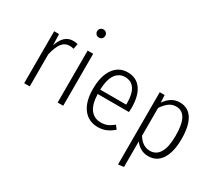

<svg xmlns="http://www.w3.org/2000/svg" viewBox="-161 -1111 1903 1674"><g transform="rotate(30 791.0 -273.5)"><path d="M326 -528 316 -475Q297 -481 275 -481Q227 -481 197.5 -442.5Q168 -404 149 -323V0H93V-523H142L146 -412Q166 -473 199 -503.5Q232 -534 280 -534Q302 -534 326 -528Z M499 -711Q499 -693 487.5 -681.5Q476 -670 458 -670Q440 -670 428.5 -682Q417 -694 417 -711Q417 -728 428.5 -740Q440 -752 458 -752Q476 -752 487.5 -740Q499 -728 499 -711ZM486 0H430V-523H486Z M1010 -239H695Q699 -134 737.5 -85.5Q776 -37 841 -37Q878 -37 907 -49Q936 -61 967 -87L994 -52Q959 -21 921.5 -5Q884 11 839 11Q745 11 691 -59Q637 -129 637 -257Q637 -387 688.5 -460.5Q740 -534 829 -534Q918 -534 965 -468Q1012 -402 1012 -281Q1012 -259 1010 -239ZM957 -299Q957 -390 925 -438.5Q893 -487 829 -487Q771 -487 735 -438Q699 -389 695 -283H957Z M1525 -264Q1525 -134 1478.5 -61.5Q1432 11 1346 11Q1304 11 1270 -8Q1236 -27 1212 -60V197L1156 205V-523H1205L1209 -448Q1267 -534 1354 -534Q1438 -534 1481.5 -465Q1525 -396 1525 -264ZM1466 -264Q1466 -378 1435.5 -432.5Q1405 -487 1344 -487Q1303 -487 1271.5 -463Q1240 -439 1212 -397V-117Q1261 -37 1336 -37Q1399 -37 1432.5 -93.5Q1466 -150 1466 -264Z"/></g></svg>

Font: Fira Sans Condensed Light
Style: Regular
Weight: 300
Width: 3
Designer: bBox Type GmbH & Carrois Corporate GbR & Edenspiekermann AG
Foundry: bBox Type GmbH & Carrois Corporate GbR & Edenspiekermann AG
Version: Version 4.301